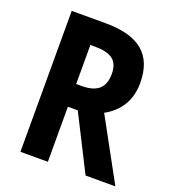

<svg xmlns="http://www.w3.org/2000/svg" viewBox="-131 -907 822 914"><g transform="rotate(20 280.0 -450.0)"><path d="M246 -807H76V-93H215V-372H265L406 -93H557L387 -404C454 -440 500 -503 500 -594C500 -738 420 -807 246 -807ZM237 -685C318 -685 358 -660 358 -590C358 -525 327 -487 242 -487H215V-685Z"/></g></svg>

Font: Noto Sans Kannada UI Condensed
Style: Bold
Weight: 700
Width: 3
Designer: Jelle Bosma - Monotype Design Team
Foundry: Monotype Imaging Inc.
Version: Version 2.005